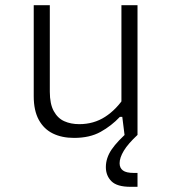

<svg xmlns="http://www.w3.org/2000/svg" viewBox="-20 -520 660 740"><path d="M448 -500H510V0H460L450 -80H448ZM172 -500V-166.5Q172 -119.5 187.2 -91.8Q202.5 -64 227.8 -52.8Q253 -41.5 285.5 -41.5Q341.5 -41.5 385.2 -69.8Q429 -98 462 -149V-69.5H442Q409.5 -35 367.8 -11.8Q326 11.5 265.5 11.5Q218.5 11.5 183.8 -5.5Q149 -22.5 129.5 -58.2Q110 -94 110 -149V-500ZM441 109Q441 127.5 453.8 137Q466.5 146.5 495.5 146.5H510V200H483Q431 200 409.5 178.5Q388 157 388 124Q388 89 410.2 56.2Q432.5 23.5 481 -18.5L510 0Q473.5 34 457.2 61Q441 88 441 109Z"/></svg>

Font: Monaspace Neon Var ExtraLight
Style: Regular
Weight: 200
Designer: Riley Cran and the Lettermatic Team
Version: Version 1.200 (Monaspace Neon Var)